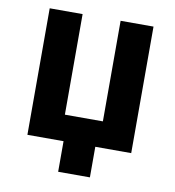

<svg xmlns="http://www.w3.org/2000/svg" viewBox="-78 -615 745 816"><g transform="rotate(10 295.0 -207.0)"><path d="M227 132V0H71V-546H213V-112H377V-546H519V0H364V132Z"/></g></svg>

Font: Noto Sans SemiCondensed
Style: Bold
Weight: 700
Width: 4
Designer: Monotype Design Team
Foundry: Monotype Imaging Inc.
Version: Version 2.013; ttfautohint (v1.8.4.7-5d5b)